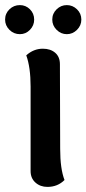

<svg xmlns="http://www.w3.org/2000/svg" viewBox="-45 -719 339 753"><path d="M33 -585Q9 -585 -8 -602Q-25 -619 -25 -642Q-25 -666 -8 -682.5Q9 -699 33 -699Q56 -699 72.5 -682.5Q89 -666 89 -642Q89 -619 72.5 -602Q56 -585 33 -585ZM160 -642Q160 -666 177 -682.5Q194 -699 217 -699Q240 -699 257 -682.5Q274 -666 274 -642Q274 -619 257 -602Q240 -585 217 -585Q194 -585 177 -602Q160 -619 160 -642ZM191 -135Q191 -57 208 -13Q181 14 141 14Q113 14 94 -3Q75 -20 75 -48V-380Q75 -455 58 -502Q87 -528 123 -528Q153 -528 171.5 -512Q190 -496 190 -467Z"/></svg>

Font: Arima Koshi Semi Bold
Style: Regular
Weight: 600
Designer: Joana Correia and Natanael Gama
Foundry: NDISCOVER
Version: Version 1.019;PS 001.019;hotconv 1.0.88;makeotf.lib2.5.64775